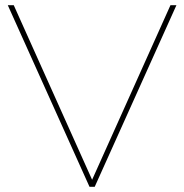

<svg xmlns="http://www.w3.org/2000/svg" viewBox="-20 -720 710 740"><path d="M325 0 10 -700H33L340 -16H330L637 -700H660L345 0Z"/></svg>

Font: Montserrat Thin Thin
Style: Regular
Weight: 250
Version: Version 9.000